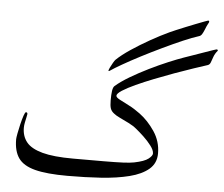

<svg xmlns="http://www.w3.org/2000/svg" viewBox="-59 -953 1216 1040"><g transform="rotate(5 549.0 -433.0)"><path d="M1097.7 -728Q1082.5 -710 1076.2 -692.1Q1069.8 -674.3 1065.2 -661.4Q1060.5 -648.4 1049.8 -645Q1020.5 -635.7 974.1 -620.1Q927.7 -604.5 873.8 -585Q819.8 -565.4 766.6 -544.4Q713.4 -523.4 669.2 -503.2Q625 -482.9 598.1 -465.6Q571.3 -448.2 571.3 -436.5Q571.3 -427.7 591.1 -417Q610.8 -406.2 641.6 -390.9Q672.4 -375.5 704.6 -351.6Q751 -317.4 787.1 -263.7Q823.2 -210 823.2 -144.5Q823.2 -91.3 785.2 -58.8Q747.1 -26.4 680.4 -9.5Q613.8 7.3 527.6 13.2Q441.4 19 344.7 19Q231.9 19 168 2.4Q104 -14.2 77.4 -52Q50.8 -89.8 50.8 -153.8Q50.8 -162.1 55.2 -186Q59.6 -210 66.2 -237.3Q72.8 -264.6 79.6 -284.7Q86.4 -304.7 91.3 -304.7Q99.6 -304.7 99.6 -295.4Q99.6 -292 96.4 -278.6Q93.3 -265.1 90.1 -249Q86.9 -232.9 86.9 -220.2Q86.9 -173.8 112.8 -141.8Q138.7 -109.9 200 -93.3Q261.2 -76.7 366.7 -76.7Q469.2 -76.7 534.7 -76.9Q600.1 -77.1 638.7 -78.9Q677.2 -80.6 698.7 -85Q753.9 -96.2 774.9 -112.8Q795.9 -129.4 795.9 -141.6Q795.9 -159.7 777.8 -183.6Q759.8 -207.5 735.8 -230Q711.9 -252.4 694.3 -266.6Q675.3 -282.7 649.4 -295.4Q623.5 -308.1 600.6 -319.1Q577.6 -330.1 566.9 -339.4Q552.7 -350.1 547.6 -364.7Q542.5 -379.4 542.5 -408.7Q542.5 -440.4 545.4 -460.4Q548.3 -480.5 556.6 -487.8Q586.9 -514.2 633.8 -542Q680.7 -569.8 733.4 -595.7Q786.1 -621.6 835 -642.1Q883.8 -662.6 917.5 -674.3Q931.6 -679.2 959 -688.7Q986.3 -698.2 1015.9 -708.7Q1045.4 -719.2 1067.1 -726.6Q1088.9 -733.9 1091.8 -733.9Q1094.2 -733.9 1095 -732.2Q1095.7 -730.5 1097.7 -728ZM522.5 -567.4Q516.6 -564.5 516.6 -567.4Q516.6 -572.3 522.9 -585.4Q529.3 -598.6 537.1 -612.1Q544.9 -625.5 549.3 -629.9Q578.1 -657.7 625.5 -689.5Q672.9 -721.2 726.6 -751.5Q780.3 -781.7 827.6 -803.7Q837.9 -808.6 861.1 -818.4Q884.3 -828.1 912.4 -839.6Q940.4 -851.1 966.8 -861.3Q993.2 -871.6 1011.2 -878.4Q1029.3 -885.3 1031.2 -885.3Q1037.1 -885.3 1037.1 -878.9Q1037.1 -876 1031.2 -866Q1025.4 -856 1017.1 -834.5Q1011.2 -819.8 1004.9 -809.6Q998.5 -799.3 988.8 -796.9Q954.1 -786.1 903.3 -764.2Q852.5 -742.2 795.2 -714.8Q737.8 -687.5 683.1 -659.2Q628.4 -630.9 585.9 -606.4Q543.5 -582 522.5 -567.4Z"/></g></svg>

Font: Scheherazade New Rohingya
Style: Regular
Weight: 400
Designer: SIL International
Foundry: SIL International
Version: Version 3.000 ; LngRng